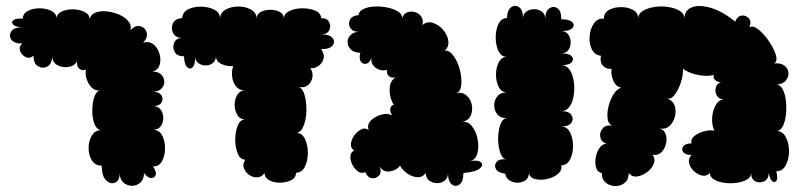

<svg xmlns="http://www.w3.org/2000/svg" viewBox="-20 -609 2706 648"><path d="M323 -50Q301 -50 290 -68Q279 -86 279 -109.5Q279 -133 290 -151.5Q301 -170 323 -170Q308 -170 300 -188Q292 -206 291.5 -231.5Q291 -257 297 -278Q303 -299 316 -304Q301 -302 289.5 -313.5Q278 -325 272.5 -342Q267 -359 270 -374Q258 -369 248 -377Q238 -385 240 -402Q231 -386 210.5 -383Q190 -380 173 -389.5Q156 -399 156 -421Q156 -394 140.5 -385Q125 -376 109 -385Q93 -394 93 -421Q80 -410 66.5 -416.5Q53 -423 48 -437Q43 -451 55 -462Q27 -462 18 -475.5Q9 -489 18 -503Q27 -517 55 -517Q32 -518 24.5 -526Q17 -534 25.5 -541Q34 -548 57 -546Q57 -563 74 -572Q91 -581 114 -581Q137 -581 154 -572Q171 -563 171 -546Q171 -562 188 -570Q205 -578 227 -577.5Q249 -577 266 -568.5Q283 -560 282 -544Q287 -561 303.5 -567Q320 -573 341.5 -570.5Q363 -568 382.5 -559.5Q402 -551 413.5 -537Q425 -523 420 -507Q437 -525 453.5 -520.5Q470 -516 475 -499.5Q480 -483 463 -465Q483 -471 497.5 -459.5Q512 -448 518 -428.5Q524 -409 519 -391Q514 -373 494 -367Q514 -368 524 -357.5Q534 -347 534.5 -334Q535 -321 525.5 -310.5Q516 -300 496 -299Q518 -299 525 -287Q532 -275 525 -263Q518 -251 496 -251Q514 -251 522.5 -239Q531 -227 531 -211Q531 -195 522.5 -183Q514 -171 496 -171Q517 -171 527 -152.5Q537 -134 537 -109Q537 -84 527 -65.5Q517 -47 496 -47Q509 -30 505.5 -19Q502 -8 490.5 -8Q479 -8 466 -25Q466 -4 454 7Q442 18 425.5 18Q409 18 396.5 7Q384 -4 384 -25Q384 0 369 7Q354 14 339 0.5Q324 -13 323 -50Z M1064 -548Q1084 -548 1091 -534Q1098 -520 1091 -506.5Q1084 -493 1064 -493Q1093 -493 1102.5 -480.5Q1112 -468 1102.5 -455.5Q1093 -443 1064 -443Q1076 -426 1072 -411Q1068 -396 1055 -386.5Q1042 -377 1027 -379Q1037 -366 1034.5 -349Q1032 -332 1019 -321.5Q1006 -311 987 -316Q1002 -311 1008.5 -286.5Q1015 -262 1014 -233Q1013 -204 1004 -182.5Q995 -161 979 -161Q999 -161 1009 -140.5Q1019 -120 1019 -93.5Q1019 -67 1009 -46.5Q999 -26 979 -26Q979 -9 963 -1Q947 7 926 7.5Q905 8 889 -0.5Q873 -9 873 -25Q863 -11 848 -10.5Q833 -10 820.5 -19Q808 -28 803 -42Q798 -56 808 -70Q791 -70 782.5 -90.5Q774 -111 774 -138Q774 -165 782.5 -185.5Q791 -206 808 -206Q790 -206 781 -221Q772 -236 772 -255Q772 -274 781 -289Q790 -304 808 -304Q789 -303 777.5 -316.5Q766 -330 763.5 -349.5Q761 -369 767 -386Q747 -384 727.5 -393Q708 -402 709 -421Q709 -405 698.5 -396.5Q688 -388 674 -388Q660 -388 649 -396.5Q638 -405 638 -421Q640 -393 631 -383Q622 -373 612 -382Q602 -391 601 -419Q577 -419 569 -434.5Q561 -450 568.5 -466Q576 -482 599 -481Q574 -480 565 -496Q556 -512 563 -529Q570 -546 595 -548Q596 -568 615 -577.5Q634 -587 659.5 -586.5Q685 -586 704 -576Q723 -566 723 -546Q723 -566 741.5 -576.5Q760 -587 784.5 -587Q809 -587 827.5 -576.5Q846 -566 846 -546Q846 -561 860 -568.5Q874 -576 892.5 -576Q911 -576 924.5 -568.5Q938 -561 938 -546Q938 -563 957 -572Q976 -581 1000.5 -581Q1025 -581 1044 -573Q1063 -565 1064 -548Z M1544 -25Q1544 4 1531 13.5Q1518 23 1505 13.5Q1492 4 1492 -25Q1492 -8 1481 0.5Q1470 9 1455 9Q1440 9 1428.5 0.5Q1417 -8 1417 -25Q1406 -10 1388.5 -11Q1371 -12 1354.5 -23.5Q1338 -35 1330 -50Q1319 -34 1296 -30.5Q1273 -27 1261 -48Q1269 -28 1259.5 -17Q1250 -6 1235.5 -7.5Q1221 -9 1213 -28Q1201 -22 1189 -30Q1177 -38 1169.5 -52.5Q1162 -67 1162.5 -81Q1163 -95 1175 -101Q1163 -109 1164.5 -124Q1166 -139 1176 -152.5Q1186 -166 1199.5 -172.5Q1213 -179 1224 -170Q1218 -189 1232.5 -203Q1247 -217 1268.5 -222.5Q1290 -228 1304 -219Q1295 -233 1297.5 -243.5Q1300 -254 1309 -255Q1300 -269 1296.5 -288.5Q1293 -308 1297.5 -324.5Q1302 -341 1316 -348Q1300 -344 1291.5 -353Q1283 -362 1287 -374Q1275 -369 1261 -373.5Q1247 -378 1239 -389Q1231 -400 1234 -415Q1228 -397 1216.5 -394Q1205 -391 1198 -401Q1191 -411 1196 -431Q1175 -431 1164 -442Q1153 -453 1153 -467Q1153 -481 1164 -491.5Q1175 -502 1196 -502Q1173 -500 1163.5 -513Q1154 -526 1160.5 -541Q1167 -556 1190 -558Q1191 -571 1206.5 -578.5Q1222 -586 1244 -587Q1266 -588 1287.5 -583.5Q1309 -579 1323.5 -570Q1338 -561 1337 -548Q1343 -564 1356 -568Q1369 -572 1382.5 -567.5Q1396 -563 1403 -551Q1410 -539 1405 -524Q1421 -538 1440.5 -532Q1460 -526 1475 -509Q1490 -492 1493 -471.5Q1496 -451 1480 -437Q1492 -441 1504 -428.5Q1516 -416 1524.5 -395.5Q1533 -375 1536 -353Q1539 -331 1535.5 -314.5Q1532 -298 1519 -295Q1541 -299 1555 -286.5Q1569 -274 1572.5 -254.5Q1576 -235 1568.5 -218.5Q1561 -202 1539 -197Q1559 -201 1573 -183Q1587 -165 1592 -139Q1597 -113 1591 -91Q1585 -69 1565 -65Q1593 -70 1603 -61.5Q1613 -53 1600 -41Q1587 -29 1544 -25Z M1685 -23Q1660 -26 1653.5 -39Q1647 -52 1656.5 -63Q1666 -74 1691 -71Q1679 -71 1672 -85Q1665 -99 1662.5 -119.5Q1660 -140 1662.5 -161Q1665 -182 1672 -196Q1679 -210 1691 -210Q1669 -210 1658.5 -223Q1648 -236 1648 -253.5Q1648 -271 1658.5 -284Q1669 -297 1691 -297Q1673 -297 1663.5 -315Q1654 -333 1654 -357Q1654 -381 1663.5 -399Q1673 -417 1691 -417Q1672 -417 1662.5 -436.5Q1653 -456 1653 -482.5Q1653 -509 1662.5 -528.5Q1672 -548 1691 -548Q1692 -576 1706 -585Q1720 -594 1733 -584Q1746 -574 1745 -546Q1745 -562 1756.5 -570Q1768 -578 1782.5 -578Q1797 -578 1808.5 -570Q1820 -562 1820 -546Q1821 -573 1835 -581.5Q1849 -590 1862 -580.5Q1875 -571 1874 -544Q1902 -544 1911.5 -534Q1921 -524 1911.5 -514Q1902 -504 1874 -504Q1890 -504 1898 -492.5Q1906 -481 1906 -466Q1906 -451 1898 -440Q1890 -429 1874 -429Q1901 -429 1909.5 -419Q1918 -409 1909.5 -399Q1901 -389 1874 -389Q1892 -389 1902.5 -373.5Q1913 -358 1916.5 -334.5Q1920 -311 1916.5 -288Q1913 -265 1902.5 -249.5Q1892 -234 1874 -234Q1900 -234 1908.5 -221Q1917 -208 1908.5 -195Q1900 -182 1874 -182Q1894 -182 1904 -162Q1914 -142 1914 -116.5Q1914 -91 1904 -71Q1894 -51 1874 -51Q1878 -35 1863.5 -22.5Q1849 -10 1827 -5Q1805 0 1786.5 -4.5Q1768 -9 1765 -25Q1765 -9 1754 -1Q1743 7 1728 7.5Q1713 8 1700.5 0.5Q1688 -7 1685 -23Z M2461 -536Q2469 -555 2483.5 -556.5Q2498 -558 2507.5 -547Q2517 -536 2509 -517Q2519 -523 2532.5 -514.5Q2546 -506 2560.5 -489Q2575 -472 2586 -452.5Q2597 -433 2600 -417Q2603 -401 2593 -395Q2616 -397 2628 -387Q2640 -377 2641 -363Q2642 -349 2632 -337Q2622 -325 2600 -323Q2614 -323 2622 -307Q2630 -291 2632.5 -268Q2635 -245 2632.5 -222Q2630 -199 2622 -183Q2614 -167 2600 -167Q2621 -167 2632 -146.5Q2643 -126 2643 -99Q2643 -72 2632 -51.5Q2621 -31 2600 -31Q2608 2 2595 5Q2582 8 2574 -25Q2574 -4 2559 3Q2544 10 2529.5 3Q2515 -4 2515 -25Q2515 -11 2501 -3Q2487 5 2466 8Q2445 11 2424.5 8Q2404 5 2390 -3Q2376 -11 2376 -25Q2364 -13 2349 -16.5Q2334 -20 2321.5 -32Q2309 -44 2305.5 -59Q2302 -74 2314 -86Q2293 -86 2286 -95.5Q2279 -105 2286 -115Q2293 -125 2314 -125Q2310 -139 2323 -149.5Q2336 -160 2355 -165.5Q2374 -171 2391 -168Q2382 -186 2383.5 -211.5Q2385 -237 2396.5 -256Q2408 -275 2427 -273Q2408 -273 2400 -285.5Q2392 -298 2395.5 -312.5Q2399 -327 2413 -332Q2400 -332 2393 -339.5Q2386 -347 2389 -356Q2367 -350 2336 -356Q2305 -362 2285 -377Q2286 -356 2278 -331Q2270 -306 2257 -289Q2244 -272 2229 -277Q2250 -271 2256.5 -253.5Q2263 -236 2258 -216Q2253 -196 2239 -183.5Q2225 -171 2204 -176Q2221 -172 2226.5 -156.5Q2232 -141 2227.5 -123Q2223 -105 2211 -94Q2199 -83 2182 -87Q2193 -73 2186.5 -56.5Q2180 -40 2164 -28Q2148 -16 2130.5 -13.5Q2113 -11 2102 -25Q2102 -3 2088.5 8Q2075 19 2057 19Q2039 19 2025 8Q2011 -3 2011 -25Q1996 -28 1991.5 -44.5Q1987 -61 1991 -80Q1995 -99 2005.5 -112.5Q2016 -126 2031 -122Q2009 -129 2006 -146.5Q2003 -164 2015 -177Q2027 -190 2050 -183Q2034 -188 2031 -207Q2028 -226 2033.5 -249Q2039 -272 2050.5 -290.5Q2062 -309 2077 -313Q2059 -316 2050 -336.5Q2041 -357 2044 -377Q2029 -374 2016.5 -385.5Q2004 -397 2008 -421Q1987 -423 1977.5 -442.5Q1968 -462 1970 -487Q1972 -512 1984.5 -530Q1997 -548 2018 -546Q2018 -566 2035.5 -575.5Q2053 -585 2076 -585Q2099 -585 2116.5 -575.5Q2134 -566 2134 -546Q2134 -563 2150 -572.5Q2166 -582 2189 -585.5Q2212 -589 2235 -585.5Q2258 -582 2274 -572.5Q2290 -563 2290 -546Q2290 -575 2315.5 -584.5Q2341 -594 2380.5 -582Q2420 -570 2461 -536Z"/></svg>

Font: Rubik Bubbles
Style: Regular
Weight: 400
Designer: Hubert and Fischer, NaN
Foundry: Hubert and Fischer, NaN
Version: Version 2.200